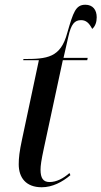

<svg xmlns="http://www.w3.org/2000/svg" viewBox="-20 -780 428 810"><path d="M156 10C201 10 243 -12 277 -41L273 -50C247 -27 218 -12 189 -12C162 -12 151 -29 151 -64C151 -81 154 -103 165 -154L245 -526H348L350 -536H248L268 -624C280 -679 295 -695 322 -695C343 -695 356 -683 369 -658C382 -669 388 -687 388 -707C388 -738 372 -760 340 -760C299 -760 289 -728 264 -642C236 -536 179 -531 79 -531L78 -526H144L73 -192C62 -141 59 -114 59 -87C59 -31 89 10 156 10Z"/></svg>

Font: Noto Serif Display ExtraCondensed Medium
Style: Italic
Weight: 500
Width: 2
Italic angle: -12°
Designer: Monotype Design Team
Foundry: Monotype Imaging Inc.
Version: Version 2.009